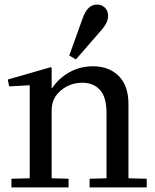

<svg xmlns="http://www.w3.org/2000/svg" viewBox="-20 -820 680 840"><path d="M202 -526 206 -524V-434H208Q236 -477 283 -503.5Q330 -530 387 -530Q457 -530 499.5 -487.5Q542 -445 542 -365V-40L622 -38V0H372V-38L446 -40V-325Q446 -395 417.5 -426.5Q389 -458 340 -458Q286 -458 246 -424Q206 -390 206 -338V-40L280 -38V0H30V-38L110 -40V-445L108 -447L20 -442L14 -472ZM312 -560 283 -577 342 -741Q363 -800 404 -800Q425 -800 439 -786.5Q453 -773 453 -751Q453 -722 426 -691Z"/></svg>

Font: Minipax
Style: Regular
Weight: 400
Designer: Raphaël Ronot, Igor Stepanchenko (Cyrillic)
Foundry: steppetype
Version: Version 1.002